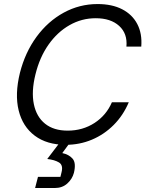

<svg xmlns="http://www.w3.org/2000/svg" viewBox="-20 -705 718 948"><path d="M305 10Q211.7 10 151.7 -35Q91.7 -80 72.1 -160Q52.5 -240 78.3 -345Q104.2 -446.7 160.4 -523.3Q216.7 -600 294.6 -642.5Q372.5 -685 461.7 -685Q533.3 -685 583.3 -659.2Q633.3 -633.3 657.9 -586.2Q682.5 -539.2 677.5 -475H604.2Q610 -539.2 568.3 -577.1Q526.7 -615 452.5 -615Q383.3 -615 323.3 -580.8Q263.3 -546.7 219.6 -484.6Q175.8 -422.5 155 -337.5Q134.2 -253.3 147.1 -190.8Q160 -128.3 202.5 -94.2Q245 -60 314.2 -60Q388.3 -60 446.7 -97.9Q505 -135.8 532.5 -200H615.8Q588.3 -135 541.2 -87.9Q494.2 -40.8 433.8 -15.4Q373.3 10 305 10ZM153.3 223.3 167.5 168.3H278.3L284.2 144.2Q292.5 110 271.2 97.1Q250 84.2 213.3 80L293.3 -25H343.3L287.5 50.8Q320 57.5 338.3 78.3Q356.7 99.2 345 148.3Q336.7 179.2 312.1 201.2Q287.5 223.3 250.8 223.3Z"/></svg>

Font: Funnel Sans Light Light
Style: Italic
Weight: 300
Italic angle: -14.036°
Version: Version 1.000